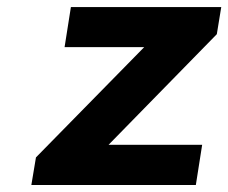

<svg xmlns="http://www.w3.org/2000/svg" viewBox="-20 -530 654 550"><path d="M69.8 0 83 -79.1 393.1 -395H165L183.1 -509.8H613.8L601.1 -432.1L291 -115.2H559.1L541 0Z"/></svg>

Font: Office Code Pro Bold Italic
Style: Regular
Weight: 700
Italic angle: -9°
Designer: Nathan Rutzky & Paul D. Hunt
Foundry: Adobe Systems Incorporated
Version: Version 1.004;PS 001.004;hotconv 1.0.70;makeotf.lib2.5.58329